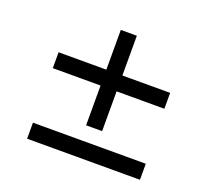

<svg xmlns="http://www.w3.org/2000/svg" viewBox="-133 -984 1266 1148"><g transform="rotate(20 500.0 -410.5)"><path d="M855 -458H551V-205H449V-458H145V-559H449V-812H551V-559H855ZM863 -111V-9H145V-111Z"/></g></svg>

Font: Noto Sans KR
Style: Bold
Weight: 700
Designer: Ryoko NISHIZUKA  (kana, bopomofo & ideographs); Paul D. Hunt (Latin, Greek & Cyrillic); Sandoll Communications , Soo-you
Foundry: Adobe
Version: Version 2.004-H2;hotconv 1.0.118;makeotfexe 2.5.65603